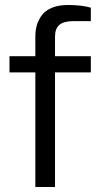

<svg xmlns="http://www.w3.org/2000/svg" viewBox="-20 -752 404 772"><path d="M122.1 0V-460.9H18.1V-525.9H122.1V-605Q122.1 -630.4 128.4 -651.6Q134.8 -672.9 148.9 -691.7Q163.1 -710.4 189.7 -721.2Q216.3 -731.9 253.9 -731.9Q307.6 -731.9 345.2 -721.2V-667H274.9Q236.8 -667 219 -652.1Q201.2 -637.2 201.2 -605V-525.9H345.2V-460.9H201.2V0Z"/></svg>

Font: Archivo Expanded Light
Style: Regular
Weight: 300
Width: 7
Designer: Hector Gatti
Foundry: Omnibus-Type
Version: Version 2.001